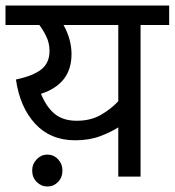

<svg xmlns="http://www.w3.org/2000/svg" viewBox="-20 -642 635 698"><path d="M595 -622V-551H491V0H410V-179Q382 -161 343 -146.5Q304 -132 253 -132Q163 -132 107.5 -192.5Q52 -253 38 -353Q100 -366 130 -389.5Q160 -413 160 -457Q160 -485 148.5 -509Q137 -533 123 -551H0V-622ZM129 -301Q149 -252 179.5 -227.5Q210 -203 259 -203Q309 -203 346 -224Q383 -245 410 -274V-551H211Q240 -499 240 -445Q240 -337 129 -301ZM97 -22Q97 -46 113.5 -63Q130 -80 152 -80Q175 -80 191 -63Q207 -46 207 -22Q207 3 191 19.5Q175 36 152 36Q130 36 113.5 19.5Q97 3 97 -22Z"/></svg>

Font: RS Noto Sans
Style: Regular
Weight: 400
Designer: Monotype Design Team
Foundry: Monotype Imaging Inc.
Version: Version 3.10